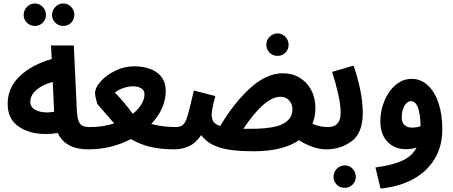

<svg xmlns="http://www.w3.org/2000/svg" viewBox="-20 -853 2604 1103"><path d="M559 -61Q559 -31 540 -13Q521 5 488 5Q355 5 312 -89Q278 -83 243 -83Q149 -83 86.5 -126.5Q24 -170 24 -256Q24 -350 94 -416Q164 -482 277 -514L273 -592H404L421 -228Q423 -184 430 -162Q437 -140 452.5 -131.5Q468 -123 497 -123Q527 -123 543 -105.5Q559 -88 559 -61ZM251 -207Q265 -207 291 -211L283 -382Q226 -368 190 -337Q154 -306 154 -268Q154 -238 182 -222.5Q210 -207 251 -207ZM116 -767Q116 -794 135 -813.5Q154 -833 181 -833Q207 -833 225.5 -813.5Q244 -794 244 -767Q244 -741 225.5 -722.5Q207 -704 181 -704Q153 -704 134.5 -722.5Q116 -741 116 -767ZM279 -767Q279 -794 298 -813.5Q317 -833 344 -833Q370 -833 388.5 -813.5Q407 -794 407 -767Q407 -741 388.5 -722.5Q370 -704 344 -704Q316 -704 297.5 -722.5Q279 -741 279 -767Z M1052 -60Q1052 -30 1033 -12.5Q1014 5 982 5Q909 5 849 -8Q789 -21 732 -54Q619 5 487 5L497 -123Q571 -123 636 -144Q569 -222 542 -252Q538 -256 532 -281.5Q526 -307 526 -317Q526 -349 559 -386Q592 -423 644 -447.5Q696 -472 750 -472Q832 -472 882 -436Q932 -400 932 -330Q932 -279 910.5 -231Q889 -183 849 -141Q915 -123 992 -123Q1020 -123 1036 -105.5Q1052 -88 1052 -60ZM743 -199Q775 -225 792.5 -254.5Q810 -284 810 -311Q810 -334 791.5 -345.5Q773 -357 744 -357Q717 -357 689 -347.5Q661 -338 640 -321Q691 -270 743 -199Z M1927 -61Q1927 -31 1908 -13Q1889 5 1856 5Q1816 5 1773.5 -10Q1731 -25 1698 -48Q1606 16 1437 16Q1305 16 1237 -7Q1169 -30 1136 -77Q1104 -30 1064.5 -12.5Q1025 5 980 5L990 -123Q1016 -123 1030 -135Q1044 -147 1053 -173.5Q1062 -200 1077 -263Q1080 -275 1084 -292Q1088 -309 1094 -333L1217 -301Q1196 -222 1196 -195Q1196 -170 1206.5 -154Q1217 -138 1245 -129Q1326 -265 1419 -348.5Q1512 -432 1604 -432Q1659 -432 1701.5 -406.5Q1744 -381 1768 -335.5Q1792 -290 1792 -232Q1792 -184 1775 -142Q1817 -123 1865 -123Q1895 -123 1911 -105.5Q1927 -88 1927 -61ZM1660 -225Q1660 -255 1641 -276Q1622 -297 1591 -297Q1501 -297 1378 -113H1420Q1551 -113 1605.5 -141.5Q1660 -170 1660 -225ZM1510 -595Q1510 -622 1529 -641.5Q1548 -661 1575 -661Q1601 -661 1619.5 -641.5Q1638 -622 1638 -595Q1638 -569 1619.5 -550.5Q1601 -532 1575 -532Q1547 -532 1528.5 -550.5Q1510 -569 1510 -595Z M1865 -123Q1937 -123 1937 -207Q1937 -250 1922.5 -314Q1908 -378 1888 -440L2011 -476Q2033 -416 2048.5 -342.5Q2064 -269 2064 -204Q2064 -89 2000.5 -42Q1937 5 1855 5ZM1896 163Q1896 136 1915 116.5Q1934 97 1961 97Q1987 97 2005.5 116.5Q2024 136 2024 163Q2024 189 2005.5 207.5Q1987 226 1961 226Q1933 226 1914.5 207.5Q1896 189 1896 163Z M2521 -110Q2521 -12 2476 61.5Q2431 135 2351 177.5Q2271 220 2166 230L2137 109Q2229 97 2287.5 71.5Q2346 46 2373 -5Q2345 4 2312 4Q2246 4 2205.5 -39Q2165 -82 2165 -157Q2165 -216 2188 -272.5Q2211 -329 2252.5 -364.5Q2294 -400 2345 -400Q2397 -400 2437 -363.5Q2477 -327 2499 -261.5Q2521 -196 2521 -110ZM2346 -120Q2373 -120 2396 -128Q2393 -272 2340 -272Q2319 -272 2303.5 -245Q2288 -218 2288 -180Q2288 -149 2304 -134.5Q2320 -120 2346 -120Z"/></svg>

Font: Noto Sans Arabic Cond
Style: Bold
Weight: 700
Width: 3
Designer: Nadine Chahine
Foundry: Monotype Imaging Inc.
Version: Version 1.001